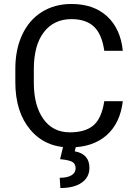

<svg xmlns="http://www.w3.org/2000/svg" viewBox="-20 -741 691 978"><path d="M605.5 -225.6Q592.3 -112.8 522.2 -51.5Q452.1 9.8 335.9 9.8Q210 9.8 134 -80.6Q58.1 -170.9 58.1 -322.3V-390.6Q58.1 -489.7 93.5 -564.9Q128.9 -640.1 193.8 -680.4Q258.8 -720.7 344.2 -720.7Q457.5 -720.7 525.9 -657.5Q594.2 -594.2 605.5 -482.4H511.2Q499 -567.4 458.3 -605.5Q417.5 -643.6 344.2 -643.6Q254.4 -643.6 203.4 -577.1Q152.3 -510.7 152.3 -388.2V-319.3Q152.3 -203.6 200.7 -135.3Q249 -66.9 335.9 -66.9Q414.1 -66.9 455.8 -102.3Q497.6 -137.7 511.2 -225.6ZM366.7 4.4 360.8 29.8Q435.5 43 435.5 114.3Q435.5 161.6 396.5 189.2Q357.4 216.8 287.6 216.8L284.2 164.6Q322.8 164.6 344 151.9Q365.2 139.2 365.2 116.2Q365.2 94.7 349.6 84.5Q334 74.2 286.1 69.8L301.8 4.4Z"/></svg>

Font: RobotoInd
Style: Regular
Weight: 400
Designer: Google
Version: Version 2.001101; 2014